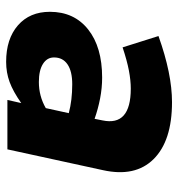

<svg xmlns="http://www.w3.org/2000/svg" viewBox="2 -564 567 610"><g transform="rotate(90 285.0 -259.5)"><path d="M177 4Q104 4 61 -33.5Q18 -71 18 -135Q18 -212 74 -256.5Q130 -301 227 -301Q260 -301 293.5 -294.5Q327 -288 358 -277L363 -302Q382 -392 262 -392Q236 -392 204.5 -386Q173 -380 131 -366L95 -480Q215 -523 305 -523Q428 -523 486 -464.5Q544 -406 521 -303L455 0H298L308 -44Q271 -18 241 -7Q211 4 177 4ZM241 -100Q286 -100 324 -122L340 -195Q299 -206 248 -206Q207 -206 185 -191Q163 -176 163 -148Q163 -126 183.5 -113Q204 -100 241 -100Z"/></g></svg>

Font: Red Hat Text VF
Style: Italic
Weight: 400
Italic angle: -12°
Designer: Pentagram, MCKL
Foundry: Pentagram, MCKL
Version: Version 1.023